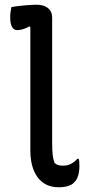

<svg xmlns="http://www.w3.org/2000/svg" viewBox="-20 -780 390 810"><path d="M28 -750Q38 -752 49 -753.5Q60 -755 71 -756Q82 -757 93 -758Q104 -759 114 -759.5Q124 -760 133 -760Q154 -760 168.5 -754Q183 -748 191.5 -736Q200 -724 200 -705Q200 -653 200 -600.5Q200 -548 200 -495.5Q200 -443 200 -390.5Q200 -338 200 -285.5Q200 -233 200 -180Q200 -149 202 -129Q204 -109 210 -93Q217 -86 225.5 -83.5Q234 -81 246 -81Q264 -81 279 -88.5Q294 -96 306 -110H312Q314 -104 314.5 -96.5Q315 -89 315 -78Q315 -64 312.5 -51Q310 -38 305.5 -28Q301 -18 294 -12Q288 -4 277 1Q266 6 254 8Q242 10 228 10Q197 10 174.5 -1.5Q152 -13 137 -34.5Q122 -56 115 -84Q108 -112 108 -146Q108 -197 108 -249Q108 -301 108 -353.5Q108 -406 108 -458Q108 -510 108 -562Q108 -614 108 -665L104 -669Q98 -665 88.5 -661Q79 -657 69.5 -655Q60 -653 52 -653Q39 -653 31 -666Q23 -679 23 -709Q23 -721 25 -732Q27 -743 28 -750Z"/></svg>

Font: Recursive Casual
Style: Regular
Weight: 400
Version: Version 1.047